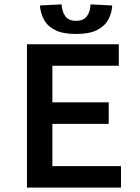

<svg xmlns="http://www.w3.org/2000/svg" viewBox="-20 -856 640 876"><path d="M103 0V-654H522V-556H219V-389H476V-291H219V-98H532V0ZM327 -701Q267 -701 232 -718.5Q197 -736 181 -765.5Q165 -795 162 -831L261 -836Q263 -803 278 -782Q293 -761 327 -761Q361 -761 376.5 -782Q392 -803 393 -836L492 -831Q490 -795 473.5 -765.5Q457 -736 422 -718.5Q387 -701 327 -701Z"/></svg>

Font: Source Code Pro SemiBold
Style: Regular
Weight: 600
Monospace: yes
Designer: Paul D. Hunt, Teo Tuominen
Foundry: Adobe Systems Incorporated
Version: Version 1.018;hotconv 1.0.116;makeotfexe 2.5.65601